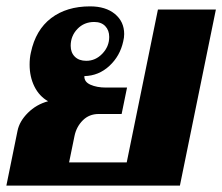

<svg xmlns="http://www.w3.org/2000/svg" viewBox="-23 -583 698 603"><path d="M32 -172Q38 -202 64.5 -228.5Q91 -255 128 -265Q100 -281 85 -311.5Q70 -342 70 -380Q70 -401 74 -418Q89 -489 137.5 -526Q186 -563 260 -563Q309 -563 338 -539Q367 -515 367 -476Q367 -465 364 -453Q354 -407 320.5 -376Q287 -345 242 -344Q241 -326 261 -317Q281 -308 310 -308H376L359 -225H287Q257 -225 237 -205Q217 -185 211 -156L194 -73H375L473 -553H655L542 0H-3ZM320 -467Q320 -488 307.5 -501Q295 -514 273 -514Q241 -514 220 -492Q199 -470 199 -439Q199 -418 212 -405Q225 -392 248 -392Q277 -392 298.5 -414.5Q320 -437 320 -467Z"/></svg>

Font: Taviraj ExtraBold
Style: Italic
Weight: 800
Italic angle: -12°
Designer: Katatrad Team
Foundry: CadsonDemak
Version: Version 1.001